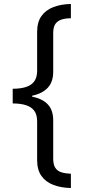

<svg xmlns="http://www.w3.org/2000/svg" viewBox="-20 -812 431 967"><path d="M44 -365Q84 -365 111.5 -374Q139 -383 153 -403Q167 -423 167 -455V-651Q167 -701 189 -731.5Q211 -762 249.5 -776.5Q288 -791 337 -792V-720Q310 -720 290 -713.5Q270 -707 259 -691.5Q248 -676 248 -645V-450Q248 -400 221 -370.5Q194 -341 142 -330V-325Q194 -315 221 -286Q248 -257 248 -206V-13Q248 18 259 34Q270 50 290 56Q310 62 337 63V135Q288 134 249.5 119.5Q211 105 189 74.5Q167 44 167 -6V-201Q167 -234 153 -253.5Q139 -273 111.5 -282Q84 -291 44 -291Z"/></svg>

Font: usinhala85
Style: Book
Weight: 400
Designer: Jelle Bosma - Monotype Design Team
Foundry: Monotype Imaging Inc.
Version: Version 2.003